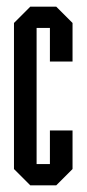

<svg xmlns="http://www.w3.org/2000/svg" viewBox="-20 -557 260 577"><path d="M71 0 22 -49V-488L71 -537H149L198 -488V-372H130V-473H90V-64H130V-165H198V-49L149 0Z"/></svg>

Font: Commune Nuit Debout
Style: Regular
Weight: 400
Designer: Sébastien Marchal
Foundry: Sébastien Marchal
Version: Version 1.003;PS 1.3;hotconv 1.0.88;makeotf.lib2.5.647800